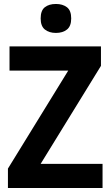

<svg xmlns="http://www.w3.org/2000/svg" viewBox="-20 -948 558 968"><path d="M497 0H20V-98L324 -592H28V-714H489V-616L185 -122H497ZM262 -928Q296 -928 317.5 -911.5Q339 -895 339 -855Q339 -816 317.5 -799Q296 -782 262 -782Q228 -782 206.5 -799Q185 -816 185 -855Q185 -895 206 -911.5Q227 -928 262 -928Z"/></svg>

Font: Noto Sans Tamil SemiCondensed
Style: Bold
Weight: 700
Width: 4
Designer: Jelle Bosma - Monotype Design Team
Foundry: Monotype Imaging Inc.
Version: Version 2.004; ttfautohint (v1.8.4.7-5d5b)